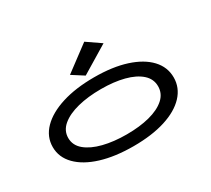

<svg xmlns="http://www.w3.org/2000/svg" viewBox="-134 -916 1267 1155"><g transform="rotate(-30 500.0 -338.5)"><path d="M497 8Q369 8 273.5 -21.5Q178 -51 125 -105Q72 -159 72 -230Q72 -302 125 -356Q178 -410 273.5 -440Q369 -470 497 -470Q625 -470 718 -440Q811 -410 861.5 -356Q912 -302 912 -230Q912 -159 861.5 -105Q811 -51 718 -21.5Q625 8 497 8ZM497 -74Q587 -74 656 -92Q725 -110 764.5 -145Q804 -180 804 -231Q804 -282 764.5 -317Q725 -352 656 -370Q587 -388 497 -388Q407 -388 335.5 -370Q264 -352 222 -317Q180 -282 180 -231Q180 -180 222 -145Q264 -110 335.5 -92Q407 -74 497 -74ZM459 -504 379 -555 553 -685 649 -619Z"/></g></svg>

Font: Inconsolata UltraExpanded Medium
Style: Regular
Weight: 500
Width: 9
Monospace: yes
Designer: Raph Levien, Cyreal, Brenton Simpson
Foundry: Raph Levien, Cyreal, Google
Version: Version 3.001; ttfautohint (v1.8.2.53-6de2)